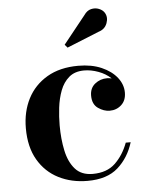

<svg xmlns="http://www.w3.org/2000/svg" viewBox="-52 -745 623 798"><g transform="rotate(-5 260.0 -346.0)"><path d="M281.5 10Q214.5 10 160.8 -17.2Q107 -44.5 75.8 -98Q44.5 -151.5 44.5 -230Q44.5 -299 72.2 -353Q100 -407 153.5 -438.5Q207 -470 284 -470Q339.5 -470 380.8 -452Q422 -434 444.8 -405Q467.5 -376 467.5 -342.5Q467.5 -309.5 447.2 -291Q427 -272.5 398.5 -272.5Q374 -272.5 350.2 -289Q326.5 -305.5 326.5 -341.5Q326.5 -373 348.2 -390.5Q370 -408 398.5 -408Q408.5 -408 418 -405.5Q396.5 -426 366 -437.2Q335.5 -448.5 306.5 -448.5Q267.5 -448.5 243.5 -428Q219.5 -407.5 207 -374.5Q194.5 -341.5 190 -303.5Q185.5 -265.5 185.5 -230Q185.5 -173 195.8 -124.5Q206 -76 232 -46.5Q258 -17 305 -17Q364.5 -17 399.2 -50.2Q434 -83.5 453 -134.5H473.5Q454 -71 408.5 -30.5Q363 10 281.5 10ZM246.5 -549 235.5 -562 328 -677.5Q340.5 -696 357.8 -700Q375 -704 390.2 -698Q405.5 -692 413 -680.5Q425.5 -661 416.5 -636.2Q407.5 -611.5 381 -603.5Z"/></g></svg>

Font: Bodoni Moda SemiBold
Style: Regular
Weight: 600
Designer: Owen Earl
Foundry: indestructible type
Version: Version 2.005; ttfautohint (v1.8.4.7-5d5b)